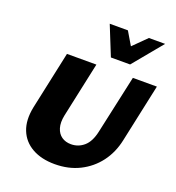

<svg xmlns="http://www.w3.org/2000/svg" viewBox="-164 -1056 1100 1202"><g transform="rotate(20 386.0 -455.0)"><path d="M336 17Q247 17 185 -18Q123 -53 97.5 -117.5Q72 -182 90 -271L173 -658H369L290 -290Q280 -241 290.5 -206Q301 -171 327 -153Q353 -135 389 -135Q438 -135 475 -167Q512 -199 527 -269L612 -658H772L689 -271Q671 -185 622.5 -120.5Q574 -56 501 -19.5Q428 17 336 17ZM439 -731 501 -808 621 -927H729L567 -731ZM439 -731 360 -927H481L551 -809L567 -731Z"/></g></svg>

Font: Ysabeau Infant Black
Style: Italic
Weight: 900
Italic angle: -12°
Designer: Christian Thalmann (Catharsis Fonts)
Version: Version 2.001;gftools[0.9.30]; featfreeze: ss01,ss02,lnum